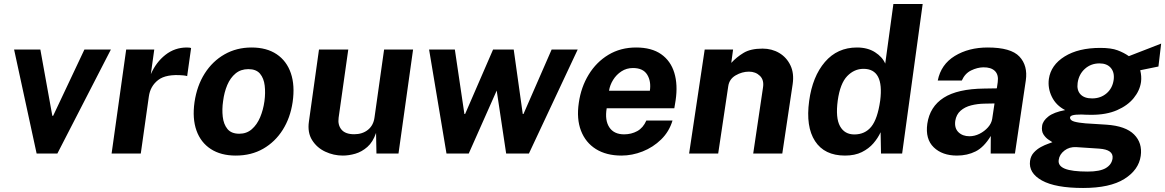

<svg xmlns="http://www.w3.org/2000/svg" viewBox="-20 -763 5790 954"><path d="M162 0 50 -517H180.5L240 -187.5H244L399.5 -517H531L265 0Z M534.5 0 607 -517H746.5L729.5 -394.5Q755.5 -454 802 -490.5Q848.5 -527 908.5 -527Q924.5 -527 929.5 -524L910 -385Q906 -386.5 900.2 -387.2Q894.5 -388 890 -388.5Q805.5 -396 766 -365.5Q726.5 -335 719.5 -283L679.5 0Z M1151.5 10Q1077.5 10 1027.5 -22.5Q977.5 -55 956.2 -114.5Q935 -174 946.5 -255.5Q958.5 -337 997.2 -398Q1036 -459 1095.8 -493Q1155.5 -527 1230 -527Q1305 -527 1354.8 -493.5Q1404.5 -460 1425.2 -399.2Q1446 -338.5 1434 -255.5Q1422.5 -177.5 1384.8 -117.8Q1347 -58 1287.8 -24Q1228.5 10 1151.5 10ZM1169 -98.5Q1205.5 -98.5 1231.2 -121Q1257 -143.5 1272.5 -180.2Q1288 -217 1294 -260.5Q1299.5 -301.5 1295.2 -337.8Q1291 -374 1272 -396.8Q1253 -419.5 1214 -419.5Q1176.5 -419.5 1150.5 -398Q1124.5 -376.5 1109.2 -340.5Q1094 -304.5 1088.5 -260.5Q1082.5 -220 1086.8 -182.8Q1091 -145.5 1110.2 -122Q1129.5 -98.5 1169 -98.5Z M1683.5 10Q1637.5 10 1596 -9.5Q1554.5 -29 1530.8 -66.8Q1507 -104.5 1515 -159.5L1565 -517H1710.5L1662.5 -178Q1657.5 -142 1676.8 -119Q1696 -96 1740 -96Q1781 -96 1808.5 -118.2Q1836 -140.5 1841 -180.5L1888.5 -517H2032.5L1960 0H1850.5L1848.5 -102.5Q1833 -57 1805.2 -32.8Q1777.5 -8.5 1745.2 0.8Q1713 10 1683.5 10Z M2198.5 0 2112 -517H2240L2287.5 -196.5H2291L2430 -517H2532.5L2577.5 -196.5H2581L2721 -517H2850.5L2608 0H2495L2448 -313L2309 0Z M3068 10Q2993 10 2941.2 -22.2Q2889.5 -54.5 2866.8 -113.5Q2844 -172.5 2856 -252.5Q2867 -330 2905 -392.2Q2943 -454.5 3003.2 -490.8Q3063.5 -527 3140.5 -527Q3217.5 -527 3265 -493.8Q3312.5 -460.5 3330.5 -401.2Q3348.5 -342 3337 -264.5L3330.5 -225H2994.5Q2984.5 -165.5 3007.5 -130.5Q3030.5 -95.5 3081 -95.5Q3117 -95.5 3146.2 -111.5Q3175.5 -127.5 3191.5 -164H3321.5Q3305 -109 3265 -70Q3225 -31 3173 -10.5Q3121 10 3068 10ZM3006 -312H3209Q3216 -359 3195.8 -392Q3175.5 -425 3125 -425Q3093 -425 3067.8 -408.5Q3042.5 -392 3026.5 -366.2Q3010.5 -340.5 3006 -312Z M3404 0 3481.5 -517H3622.5L3613.5 -450.5Q3639.5 -479 3674.5 -500.2Q3709.5 -521.5 3769 -521.5Q3815 -521.5 3851.8 -499.8Q3888.5 -478 3907.5 -438.2Q3926.5 -398.5 3918.5 -344.5L3867 0H3722.5L3771 -327Q3777.5 -365 3756 -386Q3734.5 -407 3701.5 -407Q3667 -407 3635.2 -388.5Q3603.5 -370 3598.5 -334.5L3548.5 0Z M4178.5 10Q4076.5 10 4029.8 -61.8Q3983 -133.5 4000.5 -261.5Q4017 -383 4078.8 -455Q4140.5 -527 4238 -527Q4291 -527 4327.8 -503.5Q4364.5 -480 4378.5 -447L4419 -743H4564.5L4462.5 0H4357.5L4355.5 -106Q4342.5 -77.5 4319.8 -51Q4297 -24.5 4262.2 -7.2Q4227.5 10 4178.5 10ZM4225 -95Q4278 -95 4309.2 -133.5Q4340.5 -172 4353.5 -263.5Q4373.5 -421 4270.5 -421Q4224.5 -421 4189.5 -384.8Q4154.5 -348.5 4142.5 -263.5Q4131 -177 4153.8 -136Q4176.5 -95 4225 -95Z M4735 10Q4662 10 4619.5 -31Q4577 -72 4587.5 -148Q4600 -233 4668.8 -277.2Q4737.5 -321.5 4871 -323L4933 -324L4937.5 -355Q4942.5 -391.5 4923.5 -410.2Q4904.5 -429 4866 -428.5Q4836 -428 4805.2 -413Q4774.5 -398 4759 -363H4639.5Q4655.5 -443 4724.2 -485Q4793 -527 4887.5 -527Q5003 -527 5045.2 -482Q5087.5 -437 5077 -363.5L5023 0H4902.5L4903 -87.5Q4869 -31.5 4827.8 -10.8Q4786.5 10 4735 10ZM4797 -86Q4822.5 -86 4847 -98.2Q4871.5 -110.5 4889 -130.2Q4906.5 -150 4910 -172.5L4921.5 -249L4871.5 -248Q4837 -247.5 4805.5 -239.5Q4774 -231.5 4752.8 -212.8Q4731.5 -194 4726.5 -162.5Q4721.5 -126.5 4742.2 -106.2Q4763 -86 4797 -86Z M5362 171Q5224 171 5157 133.8Q5090 96.5 5098 36.5Q5101.5 11.5 5117 -5.2Q5132.5 -22 5152 -32.5Q5171.5 -43 5187.8 -48.5Q5204 -54 5209 -56.5Q5203 -60.5 5189.2 -69.5Q5175.5 -78.5 5164.8 -95Q5154 -111.5 5158 -138Q5161.5 -162.5 5188.8 -184Q5216 -205.5 5272.5 -216Q5227.5 -239 5206.5 -281.8Q5185.5 -324.5 5191.5 -370.5Q5201.5 -440 5270 -482.5Q5338.5 -525 5447 -525Q5501.5 -525 5533.2 -513Q5565 -501 5589 -484Q5606.5 -491 5635.8 -502.2Q5665 -513.5 5696 -525.5Q5727 -537.5 5749.5 -546.5L5736 -432.5L5645.5 -414Q5653 -384 5649.5 -356Q5643.5 -313 5613.2 -275.8Q5583 -238.5 5530.2 -215.5Q5477.5 -192.5 5403 -192.5Q5391.5 -192.5 5375.8 -193Q5360 -193.5 5353 -194Q5322.5 -194 5309.5 -190.2Q5296.5 -186.5 5296.5 -177.5Q5298 -164.5 5318 -158.8Q5338 -153 5374.5 -150Q5392.5 -148.5 5420 -147.2Q5447.5 -146 5478 -143.5Q5573 -137 5615 -94.8Q5657 -52.5 5648 11.5Q5638 81.5 5566.5 126.2Q5495 171 5362 171ZM5406.5 -274Q5448.5 -274 5478 -299Q5507.5 -324 5513.5 -366Q5518.5 -403.5 5499.2 -425.8Q5480 -448 5443 -448Q5400.5 -448 5370.5 -421Q5340.5 -394 5334.5 -351Q5329.5 -315 5348.5 -294.5Q5367.5 -274 5406.5 -274ZM5384.5 89.5Q5445.5 89.5 5474.8 72Q5504 54.5 5508 24Q5513.5 -19.5 5441.5 -24.5L5328 -32Q5293.5 -34 5268.8 -14.8Q5244 4.5 5240.5 31.5Q5236 61 5271 75.2Q5306 89.5 5384.5 89.5Z"/></svg>

Font: Public Sans
Style: Bold Italic
Weight: 700
Italic angle: -8°
Designer: The Public Sans project authors (U.S. Web Design System). Libre Franklin designed by Pablo Impallari and Rodrigo Fuenzal
Version: Version 1.008; ttfautohint (v1.8.1) -l 8 -r 50 -G 200 -x 14 